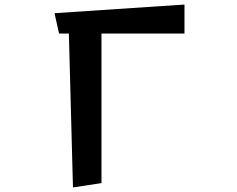

<svg xmlns="http://www.w3.org/2000/svg" viewBox="-20 -810 1040 842"><path d="M300 12 282 -663H239L219 -752L789 -790V-663H425V-7Z"/></svg>

Font: RocknRoll One
Style: Regular
Weight: 400
Designer: Fontworks Inc.
Foundry: Fontworks Inc.
Version: Version 1.100